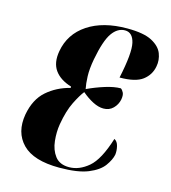

<svg xmlns="http://www.w3.org/2000/svg" viewBox="-89 -620 627 703"><g transform="rotate(15 224.5 -268.5)"><path d="M199 10Q101 10 59 -33Q17 -76 29 -146Q40 -206 76.5 -238Q113 -270 164 -283V-288Q121 -301 101 -329Q81 -357 89 -402Q101 -470 159 -508.5Q217 -547 308 -547Q371 -547 402 -530.5Q433 -514 442.5 -489.5Q452 -465 447 -440Q441 -407 414 -386.5Q387 -366 327 -366Q348 -464 339.5 -501Q331 -538 302 -538Q274 -538 253.5 -509Q233 -480 219 -406Q212 -368 213 -340Q214 -312 218 -293Q250 -308 283.5 -318.5Q317 -329 342 -329Q348 -325 352.5 -316Q357 -307 354 -290Q350 -270 335.5 -255.5Q321 -241 299 -241Q280 -241 258.5 -252Q237 -263 216 -281Q203 -265 186 -231Q169 -197 160 -144Q155 -114 158.5 -80.5Q162 -47 179.5 -24Q197 -1 233 -1Q271 -1 306 -30.5Q341 -60 367 -144Q379 -138 383 -121Q387 -104 385 -89Q381 -69 364 -45.5Q347 -22 308 -6Q269 10 199 10Z"/></g></svg>

Font: Noto Serif Display ExtraCondensed
Style: Bold Italic
Weight: 700
Width: 2
Italic angle: -12°
Designer: Monotype Design Team
Foundry: Monotype Imaging Inc.
Version: Version 2.009